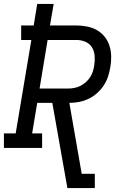

<svg xmlns="http://www.w3.org/2000/svg" viewBox="-30 -755 650 980"><path d="M314 205 237 -230H160L134 -74H185V0H-10V-74H50L130 -551H78V-625H142L160 -735H244L225 -625H360Q388 -625 415 -619.5Q442 -614 465 -601Q488 -588 504.5 -567Q521 -546 529 -520.5Q537 -495 537.5 -467Q538 -439 533 -411Q529 -387 521 -363Q513 -339 498.5 -317.5Q484 -296 464 -278.5Q444 -261 420.5 -250Q397 -239 372.5 -234.5Q348 -230 324 -230L387 132H454V205ZM172 -303H317Q333 -303 349 -306Q365 -309 380 -316.5Q395 -324 408 -335.5Q421 -347 430 -361Q439 -375 444 -390.5Q449 -406 451 -422Q455 -446 453 -470.5Q451 -495 439 -514Q427 -533 405.5 -542Q384 -551 360 -551H213Z"/></svg>

Font: Iosevka Curly Slab Extended
Style: Italic
Weight: 400
Width: 7
Italic angle: -9°
Monospace: yes
Designer: Belleve Invis
Foundry: Belleve Invis
Version: Version 11.1.0; ttfautohint (v1.8.3)